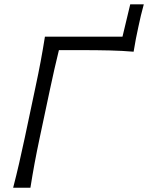

<svg xmlns="http://www.w3.org/2000/svg" viewBox="-20 -886 698 906"><path d="M42 0Q57.5 -60 70.2 -115.2Q83 -170.5 97 -236.5L147 -473Q161.5 -540.5 172 -596.8Q182.5 -653 192 -713H558L594.5 -865.5H658.5Q651 -839 644.8 -812.5Q638.5 -786 633 -759.5Q627 -732 621.2 -702.8Q615.5 -673.5 610.5 -642Q558 -646.5 497.8 -648Q437.5 -649.5 354.5 -649.5H258Q247 -605 237 -560.8Q227 -516.5 216 -465L167.5 -236.5Q153.5 -170.5 143.2 -115.2Q133 -60 123.5 0Z"/></svg>

Font: Commissioner Flair Light
Style: Italic
Weight: 300
Italic angle: -12°
Designer: Kostas Bartsokas
Foundry: Kostas Bartsokas
Version: Version 1.000; ttfautohint (v1.8.3)